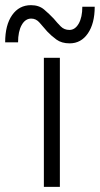

<svg xmlns="http://www.w3.org/2000/svg" viewBox="-116 -724 387 744"><path d="M4 -704Q35 -704 55 -687Q75 -670 92 -652Q106 -635 119.5 -621.5Q133 -608 153 -608Q175 -608 189 -632.5Q203 -657 203 -698H251Q251 -633 224.5 -594.5Q198 -556 154 -556Q123 -556 103 -570.5Q83 -585 67 -602Q51 -620 37.5 -636Q24 -652 5 -652Q-18 -652 -32 -627Q-46 -602 -46 -560H-96Q-96 -627 -69 -665.5Q-42 -704 4 -704ZM54 -500H116V0H54Z"/></svg>

Font: Overused Grotesk Book
Style: Regular
Weight: 350
Version: Version 0.003